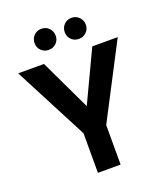

<svg xmlns="http://www.w3.org/2000/svg" viewBox="-160 -1005 959 1113"><g transform="rotate(-20 320.0 -448.5)"><path d="M250 0V-244L13 -700H172L336 -355H307L470 -700H627L390 -244V0ZM227 -767Q199 -767 180.5 -785.5Q162 -804 162 -831Q162 -859 180.5 -878Q199 -897 227 -897Q255 -897 273.5 -878Q292 -859 292 -831Q292 -804 273.5 -785.5Q255 -767 227 -767ZM413 -767Q385 -767 366.5 -785.5Q348 -804 348 -831Q348 -859 366.5 -878Q385 -897 413 -897Q440 -897 459 -878Q478 -859 478 -831Q478 -804 459 -785.5Q440 -767 413 -767Z"/></g></svg>

Font: DM Sans 16pt ExtraBold
Style: Regular
Weight: 800
Version: Version 4.004;gftools[0.9.30]